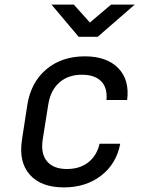

<svg xmlns="http://www.w3.org/2000/svg" viewBox="-20 -805 640 835"><path d="M258 10Q158 10 109 -46Q60 -102 76 -200L99 -350Q115 -448 182 -504Q249 -560 349 -560Q444 -560 494 -509Q544 -458 533 -370H443Q448 -423 420 -451.5Q392 -480 336 -480Q277 -480 238.5 -446.5Q200 -413 190 -351L166 -200Q156 -138 184 -104Q212 -70 271 -70Q327 -70 364 -99Q401 -128 413 -180H503Q486 -92 419.5 -41Q353 10 258 10ZM322 -645 204 -785H301L371 -707L463 -785H566L405 -645Z"/></svg>

Font: NKDuy Mono
Style: Italic
Weight: 400
Italic angle: -9°
Monospace: yes
Designer: NKDuy
Foundry: NKDuy
Version: Version 2.251; ttfautohint (v1.8.4.7-5d5b)